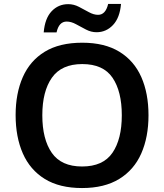

<svg xmlns="http://www.w3.org/2000/svg" viewBox="-20 -1034 830 971"><path d="M731 -451Q731 -341 694.5 -258Q658 -175 583 -129Q508 -83 395 -83Q281 -83 206.5 -129Q132 -175 95.5 -258Q59 -341 59 -452Q59 -562 95.5 -644.5Q132 -727 206.5 -772.5Q281 -818 396 -818Q509 -818 583.5 -772.5Q658 -727 694.5 -644.5Q731 -562 731 -451ZM194 -451Q194 -330 242 -261Q290 -192 395 -192Q501 -192 548.5 -261Q596 -330 596 -451Q596 -572 549 -641Q502 -710 396 -710Q291 -710 242.5 -641Q194 -572 194 -451ZM201 -870Q207 -941 241 -977Q275 -1013 325 -1013Q353 -1013 379 -999.5Q405 -986 429.5 -972.5Q454 -959 476 -959Q514 -959 527 -1014H592Q586 -944 551.5 -907.5Q517 -871 468 -871Q441 -871 415 -884.5Q389 -898 364.5 -911.5Q340 -925 317 -925Q278 -925 266 -870Z"/></svg>

Font: Noto Sans Telugu UI SemiBold
Style: Regular
Weight: 600
Designer: Jelle Bosma - Monotype Design Team
Foundry: Monotype Imaging Inc.
Version: Version 2.005; ttfautohint (v1.8.4.7-5d5b)